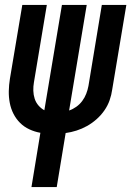

<svg xmlns="http://www.w3.org/2000/svg" viewBox="-20 -540 540 775"><path d="M107 215 143 -4Q120 -8 98.5 -18Q77 -28 61 -44Q45 -60 34.5 -80.5Q24 -101 19.5 -124.5Q15 -148 15.5 -172.5Q16 -197 20 -222L70 -520H169L117 -208Q114 -191 114.5 -174Q115 -157 120 -141.5Q125 -126 135.5 -114Q146 -102 159 -95L230 -520H330L259 -94Q274 -99 288 -109Q302 -119 312 -132.5Q322 -146 328 -161.5Q334 -177 337 -193L391 -520H490L433 -179Q430 -157 422.5 -135.5Q415 -114 401.5 -94.5Q388 -75 370 -59Q352 -43 331.5 -31.5Q311 -20 289 -13Q267 -6 245 -3L209 215Z"/></svg>

Font: Iosevka SS18 Semibold
Style: Italic
Weight: 600
Italic angle: -9°
Monospace: yes
Designer: Belleve Invis
Foundry: Belleve Invis
Version: Version 25.1.1; ttfautohint (v1.8.4)